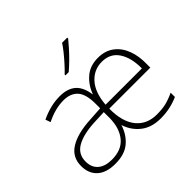

<svg xmlns="http://www.w3.org/2000/svg" viewBox="-178 -982 1208 1208"><g transform="rotate(-45 426.5 -378.0)"><path d="M604 -540Q668 -540 711 -507.5Q754 -475 775 -419.5Q796 -364 794 -294V-263H429Q428 -147 477.5 -86Q527 -25 615 -25Q660 -25 694 -32.5Q728 -40 773 -61V-23Q699 10 615 10Q534 10 482.5 -30.5Q431 -71 410 -136Q389 -70 341.5 -30Q294 10 211 10Q132 10 90 -28Q48 -66 48 -133Q48 -212 113 -252.5Q178 -293 295 -299L390 -305V-346Q390 -431 357 -467.5Q324 -504 262 -504Q188 -504 108 -464L96 -498Q135 -517 177.5 -528Q220 -539 264 -539Q332 -539 370.5 -505.5Q409 -472 419 -399Q442 -461 488 -500.5Q534 -540 604 -540ZM604 -505Q534 -505 486 -452Q438 -399 430 -297H753Q754 -390 716.5 -447.5Q679 -505 604 -505ZM299 -268Q200 -263 144 -231Q88 -199 88 -133Q88 -81 121 -52.5Q154 -24 214 -24Q301 -24 344.5 -77.5Q388 -131 389 -219V-272ZM558 -758Q541 -737 516.5 -709.5Q492 -682 464 -654.5Q436 -627 411 -606H382V-613Q403 -633 428 -660.5Q453 -688 475.5 -716Q498 -744 512 -766H558Z"/></g></svg>

Font: Noto Sans ExtraLight
Style: Regular
Weight: 200
Designer: Monotype Design Team
Foundry: Monotype Imaging Inc.
Version: Version 2.007